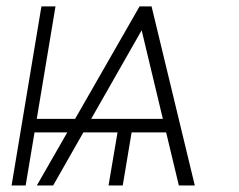

<svg xmlns="http://www.w3.org/2000/svg" viewBox="-20 -565 729 585"><path d="M15.3 0 106.2 -545.5H149.1L92 -202.8H208.8L405.2 -545.5H441.8L573.5 0H524.9L486.2 -161.6H381L354 0H310.7L338.1 -161.6H234L142 0H92.3L185 -161.6H85.2L58.2 0ZM476.2 -202.8 411.6 -472.7 257.8 -202.8Z"/></svg>

Font: Inter P Extra Light
Style: Italic
Weight: 200
Italic angle: 9.39999°
Designer: Rasmus Andersson
Foundry: rsms
Version: Version 3.018;git-588b23468